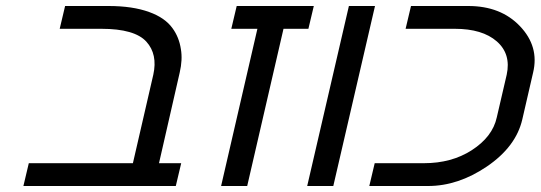

<svg xmlns="http://www.w3.org/2000/svg" viewBox="-20 -620 1802 640"><path d="M491 -371Q506 -439 468 -481Q429 -524 318 -524H179L197 -600H342Q422 -600 477 -580Q530 -561 555 -526Q577 -496 583 -456Q589 -421 579 -378L510 -76H584L566 0H58L76 -76H423Z M925 -524 804 0H717L838 -524H751L769 -600H1026L1008 -524Z M1004 0 1143 -600H1230L1091 0Z M1669 -371Q1684 -440 1636 -482Q1588 -524 1496 -524H1332L1350 -600H1541Q1649 -600 1713 -533Q1778 -465 1757 -378L1721 -222Q1700 -131 1603 -65Q1507 0 1407 0H1211L1229 -76H1393Q1485 -76 1552 -119Q1622 -164 1636 -229Z"/></svg>

Font: Miedinger
Style: Italic
Weight: 400
Italic angle: -13°
Version: Version 001.000